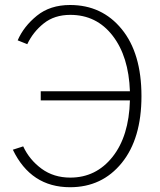

<svg xmlns="http://www.w3.org/2000/svg" viewBox="-20 -743 652 780"><path d="M32.2 -134.8 74.2 -148.4Q99.6 -93.8 148.9 -57.6Q198.2 -21.5 265.6 -21.5Q370.1 -21.5 437 -105.5Q503.9 -189.5 507.8 -335H145.5V-372.1H507.8Q502.9 -513.7 437.5 -598.1Q372.1 -682.6 265.6 -682.6Q201.2 -682.6 157.7 -647.9Q114.3 -613.3 90.8 -563.5L51.8 -579.1Q76.2 -635.7 129.9 -679.2Q183.6 -722.7 264.6 -722.7Q394.5 -722.7 474.6 -624.5Q554.7 -526.4 554.7 -352.5Q554.7 -179.7 474.6 -81.1Q394.5 17.6 264.6 17.6Q105.5 17.6 32.2 -134.8Z"/></svg>

Font: Gothic A1 ExtraLight
Style: Regular
Weight: 275
Designer: HanYang I&C Co.,Ltd.
Foundry: HanYang I&C Co.,Ltd.
Version: Version 2.50